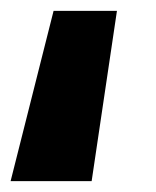

<svg xmlns="http://www.w3.org/2000/svg" viewBox="-20 -123 286 353"><path d="M-0.5 210 78.5 -103H195L148.5 210Z"/></svg>

Font: Geologica Thin Roman
Style: Bold
Weight: 700
Version: Version 1.010;gftools[0.9.28]